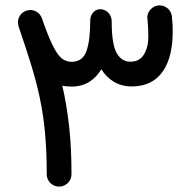

<svg xmlns="http://www.w3.org/2000/svg" viewBox="-20 -650 711 716"><path d="M200.2 45.9C225.6 45.9 246.6 25.4 246.6 0C246.6 -66.4 243.7 -126 237.8 -178.7C231.9 -231 223.6 -281.7 212.4 -330.6C223.1 -328.1 234.9 -327.1 247.6 -327.1C299.8 -327.1 335 -354 357.9 -391.6C382.8 -353 418.9 -327.6 471.7 -327.6C581.1 -327.6 624 -416 624 -531.2C624 -550.8 623.5 -564 621.1 -587.9C618.7 -612.8 597.7 -629.9 576.2 -629.9H572.3C547.4 -627.9 529.3 -606.4 529.3 -585.4C529.3 -584 529.3 -582 529.8 -580.6C532.2 -552.7 533.2 -535.6 533.2 -514.2C533.2 -487.3 527.8 -465.3 517.1 -447.3C506.3 -429.2 489.3 -419.9 465.8 -419.9C444.8 -419.9 428.2 -430.2 416 -450.7C403.8 -470.7 397 -508.3 396.5 -563.5V-571.8C396.5 -595.7 377 -615.7 354 -615.7C331.1 -615.7 316.4 -595.7 316.4 -571.8V-571.3C316.4 -524.4 312 -487.3 302.7 -460.4C293.5 -433.1 274.4 -419.4 246.6 -419.4C235.4 -419.4 224.6 -422.9 214.4 -429.2C194.3 -442.4 172.9 -479 143.1 -562.5C141.1 -568.4 139.2 -574.7 136.7 -581.1C128.4 -605 106.4 -612.8 92.8 -612.8C87.9 -612.8 83 -611.8 77.6 -609.9C59.6 -604 46.9 -585.9 46.9 -566.9C46.9 -561.5 47.9 -556.6 49.3 -551.3C120.1 -343.3 154.3 -233.4 154.3 0C154.3 25.4 174.8 45.9 200.2 45.9Z"/></svg>

Font: Mikhak Medium
Style: Regular
Weight: 500
Designer: Amin Abedi
Version: Version 3.2